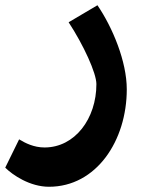

<svg xmlns="http://www.w3.org/2000/svg" viewBox="-66 -483 549 733"><path d="M121 230C302 230 418 54 418 -142C418 -248 364 -378 306 -463L196 -398C253 -311 302 -204 302 -162C302 -30 220 80 104 80C63 80 30 63 7 49L-46 157C-18 185 48 230 121 230Z"/></svg>

Font: Wafeq
Style: Bold
Weight: 700
Designer: Rasmus Andersson & Azza Alameddine
Foundry: Google & TypeTogether
Version: Version 3.000;FEAKit 1.0